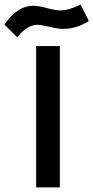

<svg xmlns="http://www.w3.org/2000/svg" viewBox="-51 -832 414 852"><path d="M119.4 -627.7H204.5H214.6V-618.6V-9.6V-0.5H204.5H119.4H109.3V-9.6V-618.6V-627.7ZM113.9 -721.9Q71.5 -721.9 28.2 -670L25.7 -666.5L22.2 -669.5L-28.7 -720.4L-30.7 -722.9L-29.2 -725.9Q27.2 -806.5 96.7 -806.5Q118.9 -806.5 156.9 -796.2Q195 -785.9 215.1 -785.9Q254.9 -785.9 302.8 -810.1L306.8 -812.1L308.3 -808.6L341.6 -742.1L343.1 -738.5L340.1 -736.5Q286.6 -703.8 228.2 -703.8Q206.5 -703.8 169.5 -712.8Q132.5 -721.9 113.9 -721.9Z"/></svg>

Font: Vazir FD Medium
Style: Regular
Weight: 500
Foundry: DejaVu fonts team - Redesigned by Saber Rastikerdar
Version: Version 21.10;October 20, 2019;FontCreator 12.0.0.2547 64-bi